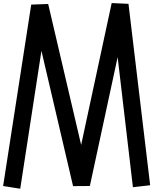

<svg xmlns="http://www.w3.org/2000/svg" viewBox="-20 -1213 982 1228"><path d="M109.4 -5.9Q72.3 -11.7 0 -23.4Q59.6 -410.2 179.7 -1183.6Q215.8 -1184.6 288.1 -1187.5Q358.4 -886.7 499 -286.1Q564.5 -588.9 694.3 -1193.4Q730.5 -1191.4 801.8 -1188.5Q847.7 -801.8 940.4 -28.3Q903.3 -24.4 830.1 -15.6Q796.9 -293 732.4 -847.7Q672.9 -572.3 554.7 -23.4Q518.6 -22.5 447.3 -22.5Q379.9 -310.5 245.1 -887.7Q199.2 -593.8 109.4 -5.9Z"/></svg>

Font: Hector
Style: bold
Weight: 400
Designer: Cristian Lopez
Version: Version 1.0